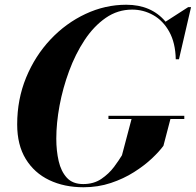

<svg xmlns="http://www.w3.org/2000/svg" viewBox="-20 -780 826 810"><path d="M437.5 -291.5H757.5V-278H699L669.5 -165Q652.5 -141.5 620.8 -111.5Q589 -81.5 545.2 -53.8Q501.5 -26 447.5 -8Q393.5 10 332.5 10Q251 10 187.8 -20.2Q124.5 -50.5 88.5 -109.5Q52.5 -168.5 52.5 -255Q52.5 -361 90.2 -452.8Q128 -544.5 193 -613.5Q258 -682.5 340.8 -721.2Q423.5 -760 512.5 -760Q618.5 -760 678.5 -688.5L774 -750H786L735 -530H721.5Q720 -599.5 694 -646.2Q668 -693 626.5 -716.2Q585 -739.5 537.5 -739.5Q476.5 -739.5 426 -704.5Q375.5 -669.5 336.8 -610.8Q298 -552 271.5 -480.2Q245 -408.5 231.2 -334.5Q217.5 -260.5 217.5 -195Q217.5 -144 227.5 -100.5Q237.5 -57 262 -30.2Q286.5 -3.5 331 -3.5Q375.5 -3.5 407.5 -25.2Q439.5 -47 460.8 -75.5Q482 -104 494.5 -125L535 -278H437.5Z"/></svg>

Font: Bodoni* 16pt
Style: Bold Italic
Weight: 700
Italic angle: -13°
Version: Version 2.3